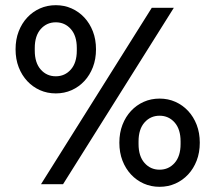

<svg xmlns="http://www.w3.org/2000/svg" viewBox="-20 -710 830 740"><path d="M565 -680H650L223 0H138ZM40 -520Q40 -558 52 -589Q64 -620 85 -642.5Q106 -665 134 -677.5Q162 -690 195 -690Q228 -690 256 -677.5Q284 -665 305 -642.5Q326 -620 338 -589Q350 -558 350 -520Q350 -482 338 -451Q326 -420 305 -397.5Q284 -375 256 -362.5Q228 -350 195 -350Q162 -350 134 -362.5Q106 -375 85 -397.5Q64 -420 52 -451Q40 -482 40 -520ZM114 -515Q114 -468 137 -442Q160 -416 195 -416Q230 -416 253 -442Q276 -468 276 -515V-525Q276 -572 253 -598Q230 -624 195 -624Q160 -624 137 -598Q114 -572 114 -525ZM440 -160Q440 -198 452 -229Q464 -260 485 -282.5Q506 -305 534 -317.5Q562 -330 595 -330Q628 -330 656 -317.5Q684 -305 705 -282.5Q726 -260 738 -229Q750 -198 750 -160Q750 -122 738 -91Q726 -60 705 -37.5Q684 -15 656 -2.5Q628 10 595 10Q562 10 534 -2.5Q506 -15 485 -37.5Q464 -60 452 -91Q440 -122 440 -160ZM514 -155Q514 -108 537 -82Q560 -56 595 -56Q630 -56 653 -82Q676 -108 676 -155V-165Q676 -212 653 -238Q630 -264 595 -264Q560 -264 537 -238Q514 -212 514 -165Z"/></svg>

Font: CyStack Display
Style: Regular
Weight: 400
Designer: Weizhong Zhang
Foundry: 本地遙控
Version: Version 1.000;Glyphs 3.1.2 (3151)